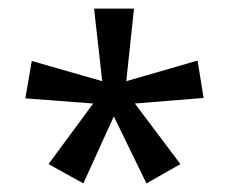

<svg xmlns="http://www.w3.org/2000/svg" viewBox="-20 -780 535 447"><path d="M292 -760 274 -591 440 -639 454 -552 294 -539 400 -398 321 -353 245 -509 174 -353 93 -398 197 -539 39 -551 54 -638 218 -591 199 -760Z"/></svg>

Font: Noto Sans Thai SemCond
Style: Regular
Weight: 400
Width: 4
Designer: Monotype Design Team
Foundry: Monotype Imaging Inc.
Version: Version 2.002; ttfautohint (v1.8.4.7-5d5b)